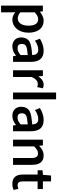

<svg xmlns="http://www.w3.org/2000/svg" viewBox="1236 -2078 1065 3577"><g transform="rotate(90 1768.5 -289.5)"><path d="M198 -500 190 -556H84V223H210V42L207 -41C251 -7 299 13 346 13C474 13 589 -98 589 -287C589 -457 510 -570 365 -570C304 -570 245 -538 198 -500ZM210 -135V-404C257 -448 295 -468 335 -468C423 -468 458 -402 458 -285C458 -156 400 -88 324 -88C291 -88 252 -100 210 -135Z M845 13C913 13 969 -16 1018 -56L1027 0H1133V-334C1133 -484 1068 -570 927 -570C836 -570 757 -536 701 -500L738 -408C787 -442 846 -470 907 -470C982 -470 1005 -419 1006 -356C895 -348 812 -338 757 -308C697 -271 677 -210 677 -149C677 -51 746 13 845 13ZM800 -157C800 -180 796 -206 823 -231C857 -262 904 -262 1006 -274V-142C961 -102 925 -84 880 -84C833 -84 800 -102 800 -157Z M1403 -468 1395 -556H1289V0H1415V-346C1450 -432 1500 -461 1543 -461C1568 -461 1579 -459 1603 -450L1625 -556C1608 -565 1587 -570 1557 -570C1498 -570 1441 -532 1403 -468Z M1830 0V-802H1704V0Z M2137 13C2205 13 2261 -16 2310 -56L2319 0H2425V-334C2425 -484 2360 -570 2219 -570C2128 -570 2049 -536 1993 -500L2030 -408C2079 -442 2138 -470 2199 -470C2274 -470 2297 -419 2298 -356C2187 -348 2104 -338 2049 -308C1989 -271 1969 -210 1969 -149C1969 -51 2038 13 2137 13ZM2092 -157C2092 -180 2088 -206 2115 -231C2149 -262 2196 -262 2298 -274V-142C2253 -102 2217 -84 2172 -84C2125 -84 2092 -102 2092 -157Z M2696 -485 2688 -556H2582V0H2708V-393C2757 -441 2789 -465 2837 -465C2898 -465 2924 -431 2924 -335V0H3051V-349C3051 -491 2998 -570 2876 -570C2802 -570 2745 -531 2696 -485Z M3405 13C3448 13 3488 3 3519 -9L3497 -101C3480 -92 3454 -85 3433 -85C3380 -85 3359 -114 3359 -182V-458H3502V-556H3359V-708H3250L3237 -556L3152 -550V-458H3232V-183C3232 -67 3276 13 3405 13Z"/></g></svg>

Font: Bithumb Trading Sans Semibold
Style: Regular
Weight: 600
Designer: Ham Hyungwon
Foundry: Bithumb
Version: Version 0.500;FEAKit 1.0